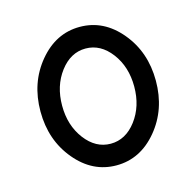

<svg xmlns="http://www.w3.org/2000/svg" viewBox="-77 -539 642 628"><g transform="rotate(-15 244.0 -224.5)"><path d="M244.1 9.8Q163.1 9.8 106 -58.8Q48.8 -127.4 48.8 -224.6Q48.8 -321.8 106 -390.4Q163.1 -459 244.1 -459Q325.2 -459 382.3 -390.4Q439.5 -321.8 439.5 -224.6Q439.5 -127.4 382.3 -58.8Q325.2 9.8 244.1 9.8ZM244.1 -63.5Q294.9 -63.5 330.6 -110.6Q366.2 -157.7 366.2 -224.6Q366.2 -291.5 330.6 -338.6Q294.9 -385.7 244.1 -385.7Q193.4 -385.7 157.7 -338.6Q122.1 -291.5 122.1 -224.6Q122.1 -157.7 157.7 -110.6Q193.4 -63.5 244.1 -63.5Z"/></g></svg>

Font: Catrinity
Style: Regular
Weight: 400
Designer: Alexander Lange
Foundry: High-Logic / Made with FontCreator
Version: Version 2.090;May 20, 2024;FontCreator 15.0.0.2974 64-bit